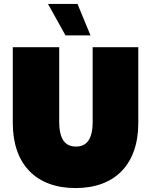

<svg xmlns="http://www.w3.org/2000/svg" viewBox="-20 -940 768 976"><path d="M364 16C565 16 683 -105 683 -315V-700H451V-322C451 -228 418 -195 366 -195C314 -195 281 -228 281 -322V-700H45V-315C45 -105 163 16 364 16ZM440 -760 374 -920H224L313 -760Z"/></svg>

Font: Chess Sans Black
Style: Regular
Weight: 900
Designer: Wolf Bōese
Foundry: Wolf Bōese
Version: Version 7.223;Glyphs 3.3 (3306)